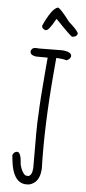

<svg xmlns="http://www.w3.org/2000/svg" viewBox="-128 -1256 588 1320"><g transform="rotate(10 166.0 -595.5)"><path d="M242.2 -928.7H246.1Q310.5 -928.7 310.5 -898.4Q310.5 -880.9 285.2 -866.2L254.9 -870.1H211.9V-775.4Q211.9 -392.6 246.1 -104.5V-91.8Q246.1 -3.9 178.7 19.5L153.3 22.5Q65.4 22.5 37.1 -126L30.3 -159.2Q39.1 -187.5 61.5 -187.5Q86.9 -187.5 98.6 -104.5Q117.2 -50.8 144.5 -37.1H165Q187.5 -47.9 187.5 -88.9V-98.6Q159.2 -391.6 159.2 -458Q153.3 -571.3 153.3 -761.7V-861.3H150.4L76.2 -855.5H67.4Q30.3 -859.4 30.3 -885.7Q35.2 -913.1 67.4 -913.1H83ZM328.1 -1063.5Q329.1 -1038.1 294.9 -1032.2Q284.2 -1032.2 169.9 -1132.8H166Q127.9 -1045.9 109.4 -1045.9L107.4 -1044.9Q79.1 -1048.8 78.1 -1072.3Q123 -1199.2 163.1 -1212.9Q179.7 -1212.9 255.9 -1128.9Q312.5 -1087.9 328.1 -1063.5Z"/></g></svg>

Font: Sue Ellen Francisco 
Style: Regular
Weight: 400
Designer: Kimberly Geswein
Foundry: Kimberly Geswein
Version: Version 1.002 2007